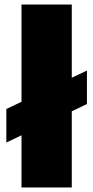

<svg xmlns="http://www.w3.org/2000/svg" viewBox="-20 -828 412 848"><path d="M75 0V-808H297V0ZM8 -198.5V-346.5L364 -516.5V-368.5Z"/></svg>

Font: Encode Sans Semi Expanded Black
Style: Regular
Weight: 900
Width: 6
Designer: Multiple Designers
Foundry: Impallari Type
Version: Version 3.000; ttfautohint (v1.8.3) -l 8 -r 50 -G 200 -x 14 